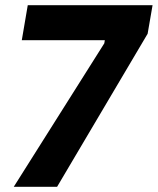

<svg xmlns="http://www.w3.org/2000/svg" viewBox="-20 -720 608 740"><path d="M33 0H200L549 -590L568 -700H87L64 -565H384L382 -553Z"/></svg>

Font: Fixel Display 20240404
Style: Bold Italic
Weight: 700
Italic angle: -10°
Designer: AlfaBravo + MacPaw
Foundry: Kyrylo Tkachov, Marchela Mozhyna, Serhii Makarenko, Maria Weinstein, Zakhar Kryvoshyya
Version: Version 1.211;Glyphs 3.2 (3225)